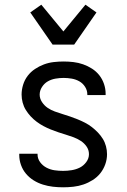

<svg xmlns="http://www.w3.org/2000/svg" viewBox="-20 -790 540 818"><path d="M249 8Q227 8 205.5 5.5Q184 3 163 -3.5Q142 -10 123.5 -21.5Q105 -33 91 -49.5Q77 -66 69.5 -87Q62 -108 62 -130V-135H140V-132Q140 -114 151 -99Q162 -84 178.5 -75.5Q195 -67 213 -64.5Q231 -62 249 -62Q267 -62 285.5 -65Q304 -68 320 -76Q336 -84 347.5 -99.5Q359 -115 359 -133Q359 -151 349 -165.5Q339 -180 324.5 -189.5Q310 -199 294 -205Q278 -211 261.5 -216Q245 -221 228.5 -226.5Q212 -232 196 -238.5Q180 -245 165 -253Q150 -261 136 -271.5Q122 -282 110.5 -294.5Q99 -307 90 -321.5Q81 -336 76.5 -353Q72 -370 72 -387Q72 -408 78.5 -429Q85 -450 98 -467Q111 -484 129 -496Q147 -508 167 -515.5Q187 -523 208.5 -525.5Q230 -528 251 -528Q272 -528 293 -525.5Q314 -523 334 -516Q354 -509 372 -497.5Q390 -486 403 -469.5Q416 -453 423 -432.5Q430 -412 430 -391V-385H352V-388Q352 -405 342.5 -420Q333 -435 318 -443.5Q303 -452 285.5 -455Q268 -458 251 -458Q234 -458 216.5 -455Q199 -452 184 -443.5Q169 -435 159 -419.5Q149 -404 149 -387Q149 -370 159 -355Q169 -340 183 -330.5Q197 -321 213.5 -315Q230 -309 246.5 -304Q263 -299 279 -293.5Q295 -288 311 -281.5Q327 -275 342.5 -267Q358 -259 371.5 -248.5Q385 -238 397 -225.5Q409 -213 418 -198.5Q427 -184 431.5 -167Q436 -150 436 -133Q436 -111 428.5 -90Q421 -69 407.5 -52Q394 -35 375 -23Q356 -11 335.5 -4Q315 3 293 5.5Q271 8 249 8ZM204 -600 109 -737 156 -770 250 -656 344 -770 391 -737 296 -600Z"/></svg>

Font: Iosevka srxl
Style: Regular
Weight: 400
Monospace: yes
Designer: Belleve Invis
Foundry: Belleve Invis
Version: Version 33.0.1; ttfautohint (v1.8.3)